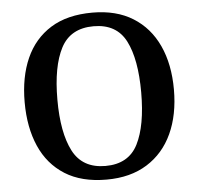

<svg xmlns="http://www.w3.org/2000/svg" viewBox="-52 -779 872 842"><g transform="rotate(-5 384.0 -357.5)"><path d="M384 10Q274 10 201 -36Q128 -82 91.5 -165Q55 -248 55 -359Q55 -470 91.5 -552Q128 -634 201 -679.5Q274 -725 385 -725Q490 -725 563 -679.5Q636 -634 674 -551.5Q712 -469 712 -358Q712 -247 674 -164.5Q636 -82 562.5 -36Q489 10 384 10ZM384 -50Q486 -50 527 -131Q568 -212 568 -358Q568 -504 527 -584.5Q486 -665 385 -665Q283 -665 241 -584.5Q199 -504 199 -358Q199 -212 241 -131Q283 -50 384 -50Z"/></g></svg>

Font: Noto Serif Hentaigana SemiBold
Style: Regular
Weight: 600
Designer: Kazuhiro Yamada
Foundry: nipponia
Version: Version 1.000; ttfautohint (v1.8.4.7-5d5b)